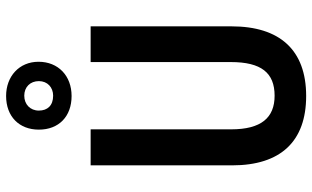

<svg xmlns="http://www.w3.org/2000/svg" viewBox="-222 -816 1048 645"><g transform="rotate(-90 302.5 -494.0)"><path d="M302 -778C370 -778 417 -823 417 -889C417 -954 368 -998 302 -998C233 -998 189 -954 189 -888C189 -821 233 -778 302 -778ZM303 -840C270 -840 253 -859 253 -888C253 -917 274 -937 303 -937C332 -937 352 -917 352 -888C352 -859 331 -840 303 -840ZM536 -241V-714H416V-243C416 -141 380 -96 303 -96C229 -96 190 -141 190 -242V-714H69V-239C69 -75 150 10 302 10C457 10 536 -79 536 -241Z"/></g></svg>

Font: Noto Sans Ethiopic Cond SemBd
Style: Regular
Weight: 600
Width: 3
Designer: Monotype Design Team
Foundry: Monotype Imaging Inc.
Version: Version 2.102